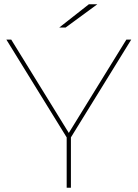

<svg xmlns="http://www.w3.org/2000/svg" viewBox="-20 -887 650 907"><path d="M315 -238 600 -700H577L305 -259L33 -700H10L295 -238V0H315ZM290 -757 440 -867H400L260 -757Z"/></svg>

Font: Montserrat-Alt1 Thin
Style: Regular
Weight: 100
Designer: Differentunic
Foundry: Differentunic
Version: Version 7.222